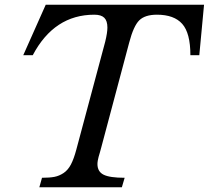

<svg xmlns="http://www.w3.org/2000/svg" viewBox="-20 -790 881 810"><path d="M524.9 -609.9 407.2 -168Q405.3 -159.7 401.6 -147.5Q397.9 -135.3 396 -128.4Q394 -121.6 392.6 -113Q391.1 -104.5 391.1 -98.1Q391.1 -65.9 417 -53Q442.9 -40 505.9 -40L494.1 0H146L157.2 -40Q189.5 -40 209.7 -43.9Q230 -47.9 248.3 -60.1Q266.6 -72.3 279.1 -95.9Q291.5 -119.6 301.8 -158.2L423.8 -613.8Q433.1 -651.9 433.1 -673.8Q433.1 -702.1 419.9 -715.1Q406.7 -728 377.9 -728Q208.5 -728 118.2 -557.1H78.1L172.9 -770H840.8L820.8 -557.1H783.2Q783.2 -650.4 748.8 -689.2Q714.4 -728 642.1 -728Q591.8 -728 567.6 -704.3Q543.5 -680.7 524.9 -609.9Z"/></svg>

Font: Libre Baskerville
Style: Italic
Weight: 400
Designer: Pablo Impallari, Rodrigo Fuenzalida
Foundry: Pablo Impallari, Rodrigo Fuenzalida
Version: Version 1.000